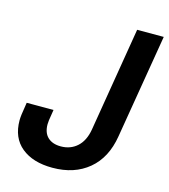

<svg xmlns="http://www.w3.org/2000/svg" viewBox="-110 -815 803 912"><g transform="rotate(15 291.5 -359.5)"><path d="M231.9 9.8Q135.7 9.8 79.6 -36.1Q23.4 -82 23.4 -168Q23.4 -179.2 25.4 -196Q27.3 -212.9 34.7 -256.8H166.5Q159.7 -216.8 158.2 -204.1Q156.7 -191.4 156.7 -184.1Q156.7 -142.1 179.9 -120.4Q203.1 -98.6 244.1 -98.6Q291.5 -98.6 324.2 -127.9Q356.9 -157.2 366.7 -213.9L451.7 -727.5H582.5L497.1 -215.8Q479.5 -106.9 409.4 -48.6Q339.4 9.8 231.9 9.8Z"/></g></svg>

Font: Inter Semi Bold
Style: Italic
Weight: 600
Italic angle: -9.39999°
Designer: Rasmus Andersson
Foundry: rsms
Version: Version 4.000;git-3c8e0fc